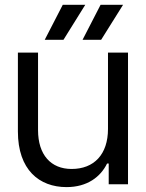

<svg xmlns="http://www.w3.org/2000/svg" viewBox="-20 -764 607 796"><path d="M255.9 11.7C341.8 11.7 397 -30.8 423.8 -85.9H430.7V0H510.7V-545.9H427.7V-229.5C427.7 -124 370.1 -63.5 276.9 -63.5C190.9 -63.5 137.7 -122.1 137.7 -224.6V-545.9H54.2V-218.8C54.2 -60.1 142.6 11.7 255.9 11.7ZM165.5 -599.1H243.2L333.5 -744.1H240.2ZM322.3 -599.1H399.4L490.2 -744.1H397Z"/></svg>

Font: Guggenheim Sans Display
Style: Regular
Weight: 400
Designer: Modified by Tom Baber under direction of Pentagram Design 2023
Foundry: rsms
Version: Version 1.001;Glyphs 3.1.2 (3151)